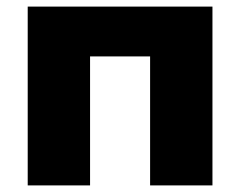

<svg xmlns="http://www.w3.org/2000/svg" viewBox="-20 -562 729 582"><path d="M624 -542V0H435V-391H253V0H64V-542Z"/></svg>

Font: Montserrat Alternates ExtraBold
Style: Regular
Weight: 800
Designer: Julieta Ulanovsky
Foundry: Julieta Ulanovsky
Version: Version 7.200